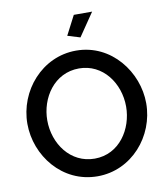

<svg xmlns="http://www.w3.org/2000/svg" viewBox="-97 -997 947 1084"><g transform="rotate(-10 376.0 -455.5)"><path d="M415 -784 505 -916H400L343 -806ZM35 -355C35 -173 172 5 375 5C571 5 716 -165 716 -354C716 -532 580 -715 377 -715C181 -715 35 -544 35 -355ZM376 -96C237 -96 149 -221 149 -355C149 -483 233 -613 376 -613C512 -613 601 -490 601 -355C601 -228 519 -96 376 -96Z"/></g></svg>

Font: FIGSv2-sans-serif SemiBold
Style: Regular
Weight: 600
Designer: Matt McInerney, Pablo Impallari, Rodrigo Fuenzalida,Mirko Velimirovic
Foundry: Matt McInerney, Pablo Impallari, Rodrigo Fuenzalida
Version: Version 4.021;hotconv 1.0.109;makeotfexe 2.5.65596